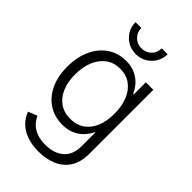

<svg xmlns="http://www.w3.org/2000/svg" viewBox="-282 -842 1152 1152"><g transform="rotate(45 294.0 -266.5)"><path d="M286.1 213.9Q229 213.9 185.8 198.2Q142.6 182.6 114 154.3Q85.4 126 72.3 88.4L129.9 65.9Q140.6 90.8 160.4 111.3Q180.2 131.8 211.2 144Q242.2 156.2 286.1 156.2Q359.4 156.2 402.8 118.7Q446.3 81.1 446.3 6.8V-107.4H441.9Q429.2 -79.1 406.7 -54.9Q384.3 -30.8 351.1 -15.9Q317.9 -1 272.5 -1Q207 -1 156.2 -33.4Q105.5 -65.9 76.7 -126.2Q47.9 -186.5 47.9 -268.6Q47.9 -350.6 76.4 -412.6Q105 -474.6 155.8 -509Q206.5 -543.5 272.9 -543.5Q319.3 -543.5 352.8 -527.6Q386.2 -511.7 408.7 -486.3Q431.2 -460.9 443.4 -432.6H447.8V-535.6H511.2V8.8Q511.2 79.1 481.9 124.5Q452.6 169.9 401.6 191.9Q350.6 213.9 286.1 213.9ZM281.7 -59.6Q333.5 -59.6 370.8 -85Q408.2 -110.4 428.2 -157.5Q448.2 -204.6 448.2 -269.5Q448.2 -333 428.5 -381.6Q408.7 -430.2 371.3 -457.5Q334 -484.9 281.7 -484.9Q229.5 -484.9 191.9 -457.3Q154.3 -429.7 134 -381.1Q113.8 -332.5 113.8 -269.5Q113.8 -206.1 134 -158.7Q154.3 -111.3 191.9 -85.4Q229.5 -59.6 281.7 -59.6ZM284.7 -612.3Q246.6 -612.3 215.6 -630.4Q184.6 -648.4 166.5 -679Q148.4 -709.5 148.4 -747.1H198.2Q198.2 -710 223.1 -685.5Q248 -661.1 284.7 -661.1Q321.8 -661.1 346.4 -685.5Q371.1 -710 371.1 -747.1H421.4Q421.4 -709.5 403.1 -679.2Q384.8 -648.9 354 -630.6Q323.2 -612.3 284.7 -612.3Z"/></g></svg>

Font: Inter 20pt Light
Style: Regular
Weight: 300
Version: Version 4.001;git-66647c0bb